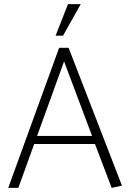

<svg xmlns="http://www.w3.org/2000/svg" viewBox="-20 -912 632 932"><path d="M310 -892H372L286 -739H250ZM291 -614 160 -252H427ZM313 -680 572 -11 522 0 441 -213H146L69 0H20L267 -680Z"/></svg>

Font: Palanquin Thin
Style: Regular
Weight: 250
Designer: Pria Ravichandran
Version: Version 1.001